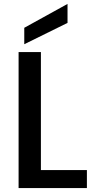

<svg xmlns="http://www.w3.org/2000/svg" viewBox="-20 -961 484 981"><path d="M189 -92H424V0H75V-695H189ZM325 -844 104 -735V-819L325 -941Z"/></svg>

Font: Poppins-tnum Medium
Style: Regular
Weight: 500
Designer: Ninad Kale (Devanagari), Jonny Pinhorn (Latin)
Foundry: Indian Type Foundry
Version: Version 4.004